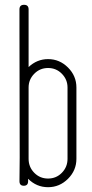

<svg xmlns="http://www.w3.org/2000/svg" viewBox="-20 -770 383 799"><path d="M99 -655V-491Q134 -524 180 -524Q228 -524 263 -489Q298 -454 298 -406V-109Q298 -61 263 -26Q228 9 180 9Q132 9 97 -26Q62 -61 62 -109L61 -655V-731Q61 -750 80 -750Q99 -750 99 -731ZM261 -163V-164V-406Q261 -439 237.5 -463Q214 -487 180 -487Q146 -487 122.5 -463Q99 -439 99 -406V-109Q99 -75 122.5 -51Q146 -27 180 -27Q214 -27 237.5 -51Q261 -75 261 -109ZM62 -116H98V-80Q98 -59 97 -47Q97 -47 97 -16Q97 3 79 3Q61 3 61 -16Z"/></svg>

Font: Aaram
Style: Regular
Weight: 400
Designer: Tharique Azeez
Foundry: Tharique Azeez
Version: Version 1.7